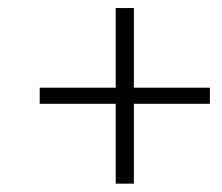

<svg xmlns="http://www.w3.org/2000/svg" viewBox="-20 -541 538 465"><path d="M260.3 -96.2V-289.6H76.2V-328.6H260.3V-521.5H304.2V-328.6H488.3V-289.6H304.2V-96.2Z"/></svg>

Font: Elstob 18pt
Style: Italic
Weight: 400
Italic angle: -20°
Designer: Peter S. Baker
Version: Version 1.015